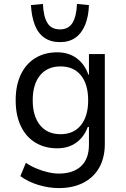

<svg xmlns="http://www.w3.org/2000/svg" viewBox="-20 -772 642 980"><path d="M280 188Q229 188 176 172Q123 156 84 127L112 59Q137 76 166 88Q195 100 224.5 107Q254 114 280 114Q353 114 393.5 76.5Q434 39 434 -33V-124H428Q410 -74 370 -44.5Q330 -15 272 -15Q208 -15 160 -44.5Q112 -74 86 -129Q60 -184 60 -260Q60 -336 86 -391Q112 -446 160 -475.5Q208 -505 272 -505Q330 -505 371 -475Q412 -445 431 -391H434V-496H515V-37Q515 32 487 82.5Q459 133 406 160.5Q353 188 280 188ZM289 -87Q356 -87 393 -133Q430 -179 430 -260Q430 -342 393 -387.5Q356 -433 289 -433Q222 -433 184.5 -387.5Q147 -342 147 -260Q147 -179 184.5 -133Q222 -87 289 -87ZM286 -557Q239 -557 206.5 -579.5Q174 -602 157.5 -645Q141 -688 138 -746L199 -752Q202 -687 222 -654.5Q242 -622 286 -622Q329 -622 349.5 -654.5Q370 -687 373 -752L434 -746Q432 -688 414.5 -645Q397 -602 365 -579.5Q333 -557 286 -557Z"/></svg>

Font: Nunito Sans 7pt SemiCondensed
Style: Regular
Weight: 400
Width: 4
Designer: Vernon Adams
Foundry: Vernon Adams
Version: Version 3.101;gftools[0.9.27]